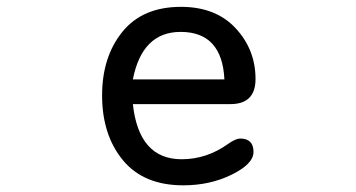

<svg xmlns="http://www.w3.org/2000/svg" viewBox="-20 -520 1040 561"><path d="M368.2 -215.8Q385.7 -54.7 510.7 -54.7Q584 -54.7 646.5 -99.6Q668.9 -115.2 681.6 -115.2Q720.7 -115.2 720.7 -76.2Q720.7 -41 657.2 -9.8Q593.8 21.5 515.6 21.5Q399.4 21.5 338.9 -52.2Q278.3 -126 278.3 -241.2Q278.3 -353.5 337.4 -426.8Q396.5 -500 508.8 -500Q610.4 -500 668.5 -437.5Q726.6 -375 726.6 -289.1Q726.6 -215.8 653.3 -215.8H368.2ZM368.2 -288.1H635.7Q628.9 -426.8 507.8 -426.8Q395.5 -426.8 368.2 -288.1Z"/></svg>

Font: YuPearl-Regular
Style: Regular
Weight: 400
Designer: Max Yao
Foundry: Max-Everyday
Version: Version 1.011; ttfautohint (v1.8.3)